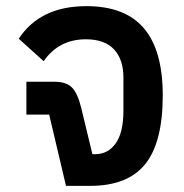

<svg xmlns="http://www.w3.org/2000/svg" viewBox="-20 -605 599 625"><path d="M261.2 -585Q387.2 -585 448.5 -512.9Q509.8 -440.9 509.8 -294.9Q509.8 -141.1 452.6 -70.6Q395.5 0 273.9 0H194.8L140.1 -231.9H65.9V-338.9H157.2Q195.3 -338.9 214.1 -320.3Q232.9 -301.8 245.1 -251L280.8 -103H289.1Q331.5 -103 356.7 -138.4Q381.8 -173.8 381.8 -245.1V-352.1Q381.8 -411.6 351.1 -444.3Q320.3 -477.1 259.8 -477.1Q171.4 -477.1 122.1 -405.8L41 -479Q110.8 -585 261.2 -585Z"/></svg>

Font: Anuphan SemiBold
Style: Bold
Weight: 600
Designer: Mike Abbink, Paul van der Laan, Pieter van Rosmalen, Mint Tantisuwanna
Foundry: Bold Monday; Cadson Demak
Version: Version 3.002;hotconv 1.0.109;makeotfexe 2.5.65596